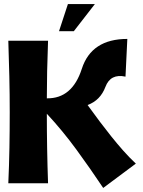

<svg xmlns="http://www.w3.org/2000/svg" viewBox="-20 -904 706 947"><path d="M211 -343Q289 -259 357 -166Q425 -73 489 23L650 -97Q617 -128 587 -162Q557 -196 529 -231Q501 -266 473.5 -302.5Q446 -339 412 -386Q475 -409 500 -475.5Q525 -542 599 -526L608 -712Q431 -712 383.5 -564.5Q336 -417 211 -419Q211 -544 217 -703H21Q24 -615 26 -527Q28 -439 28 -350Q28 -262 26.5 -175Q25 -88 21 0H217Q211 -171 211 -343ZM344 -750H271L315 -884H448Z"/></svg>

Font: CAT Rhythmus
Style: Regular
Weight: 400
Designer: Peter Wiegel nach alter Vorlage
Foundry: Peter Wiegel
Version: 1.000